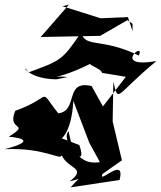

<svg xmlns="http://www.w3.org/2000/svg" viewBox="-31 -757 696 830"><path d="M496 -64 456 -232 459 -404C483 -308 464 -343 645 -493C447 -459 599 -584 569 -517C407 -596 336 -548 320 -617C237 -495 233 -496 92 -444C60 -495 72 -416 213 -414L261 -424C156 -435 195 -394 382 -493C297 -493 409 -464 410 -442L513 -425L414 -297L365 -385C245 -413 310 -278 221 -267C130 -381 205 -339 35 -278C-4 -187 106 -228 7 -166C7 -166 160 -156 -11 -112C165 -120 231 -61 236 -86C262 -25 349 -33 270 27C434 -9 408 -98 274 53L486 21C513 -87 391 44 412 -5ZM197 -153C229 -130 279 -184 286 -321L355 -140L401 -56C296 -39 273 -144 266 -190C223 -151 355 -5 312 -130L197 -174C164 -82 216 -52 284 -116ZM542 -622 522 -683 404 -678 239 -730 267 -737 145 -597 402 -602 520 -670 542 -654Z"/></svg>

Font: Asimov Silicon
Style: Regular
Weight: 400
Designer: Google
Version: Version 2.000980; 2014